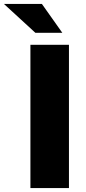

<svg xmlns="http://www.w3.org/2000/svg" viewBox="-86 -949 436 969"><path d="M67.5 -723H262V0H67.5ZM125.5 -929H-66L92.5 -783.5H228.5Z"/></svg>

Font: Public Sans Black
Style: Regular
Weight: 900
Designer: The Public Sans Project Authors: Dan O. Williams and USWDS (Libre Franklin designed by Pablo Impallari and Rodrigo Fuenz
Version: Version 1.007